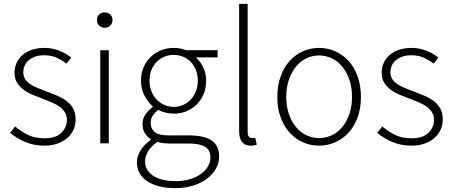

<svg xmlns="http://www.w3.org/2000/svg" viewBox="-20 -739 2338 990"><path d="M208 12Q154 12 109 -7.5Q64 -27 32 -54L58 -87Q89 -61 124 -43.5Q159 -26 211 -26Q268 -26 296.5 -54.5Q325 -83 325 -121Q325 -143 314.5 -160Q304 -177 287 -189Q270 -201 249.5 -210Q229 -219 208 -227Q181 -237 153.5 -248Q126 -259 104 -274.5Q82 -290 68.5 -311.5Q55 -333 55 -364Q55 -390 65 -413.5Q75 -437 95 -454.5Q115 -472 143.5 -482Q172 -492 210 -492Q248 -492 284.5 -478Q321 -464 347 -442L323 -411Q299 -429 272 -441.5Q245 -454 208 -454Q180 -454 160 -446.5Q140 -439 126.5 -427Q113 -415 106.5 -399Q100 -383 100 -367Q100 -346 109.5 -331.5Q119 -317 135 -306Q151 -295 171.5 -286.5Q192 -278 213 -270Q241 -259 269 -248Q297 -237 319.5 -221Q342 -205 356 -181.5Q370 -158 370 -123Q370 -96 359.5 -71.5Q349 -47 328 -28.5Q307 -10 277 1Q247 12 208 12Z M497 0V-480H541V0ZM520 -596Q503 -596 491.5 -607Q480 -618 480 -635Q480 -654 491.5 -664.5Q503 -675 520 -675Q537 -675 548.5 -664.5Q560 -654 560 -635Q560 -618 548.5 -607Q537 -596 520 -596Z M883 231Q792 231 739 195Q686 159 686 98Q686 66 705 36Q724 6 757 -18V-22Q739 -33 727 -52Q715 -71 715 -99Q715 -131 733 -153.5Q751 -176 767 -187V-191Q744 -211 725.5 -245Q707 -279 707 -323Q707 -360 720 -391Q733 -422 756 -444.5Q779 -467 810 -479.5Q841 -492 876 -492Q896 -492 912 -488.5Q928 -485 939 -480H1102V-443H990Q1013 -423 1028 -391.5Q1043 -360 1043 -322Q1043 -285 1030 -254Q1017 -223 994.5 -200.5Q972 -178 941.5 -165.5Q911 -153 876 -153Q856 -153 834.5 -158Q813 -163 796 -173Q780 -160 768.5 -144Q757 -128 757 -104Q757 -78 776 -59.5Q795 -41 849 -41H952Q1033 -41 1071.5 -14.5Q1110 12 1110 69Q1110 100 1094 129.5Q1078 159 1048.5 181.5Q1019 204 977 217.5Q935 231 883 231ZM876 -188Q901 -188 923.5 -197.5Q946 -207 963 -225Q980 -243 990 -268Q1000 -293 1000 -323Q1000 -353 990 -378Q980 -403 963.5 -420Q947 -437 924 -446.5Q901 -456 876 -456Q850 -456 827.5 -446.5Q805 -437 788 -420Q771 -403 761 -378.5Q751 -354 751 -323Q751 -293 761 -268Q771 -243 788.5 -225Q806 -207 828.5 -197.5Q851 -188 876 -188ZM888 195Q928 195 961 184.5Q994 174 1017 157Q1040 140 1052.5 118.5Q1065 97 1065 74Q1065 34 1036.5 17.5Q1008 1 954 1H851Q843 1 826.5 -0.5Q810 -2 791 -7Q758 16 743 42Q728 68 728 94Q728 139 769.5 167Q811 195 888 195Z M1272 12Q1213 12 1213 -64V-719H1257V-58Q1257 -42 1263 -34.5Q1269 -27 1278 -27Q1281 -27 1284.5 -27Q1288 -27 1296 -29L1304 7Q1297 9 1290 10.5Q1283 12 1272 12Z M1625 12Q1582 12 1543 -5Q1504 -22 1474.5 -54Q1445 -86 1427.5 -132.5Q1410 -179 1410 -239Q1410 -299 1427.5 -346.5Q1445 -394 1474.5 -426Q1504 -458 1543 -475Q1582 -492 1625 -492Q1668 -492 1707.5 -475Q1747 -458 1776.5 -426Q1806 -394 1823.5 -346.5Q1841 -299 1841 -239Q1841 -179 1823.5 -132.5Q1806 -86 1776.5 -54Q1747 -22 1707.5 -5Q1668 12 1625 12ZM1625 -27Q1661 -27 1692.5 -42.5Q1724 -58 1746.5 -86Q1769 -114 1782 -153Q1795 -192 1795 -239Q1795 -287 1782 -326Q1769 -365 1746.5 -393.5Q1724 -422 1692.5 -437.5Q1661 -453 1625 -453Q1589 -453 1558 -437.5Q1527 -422 1504.5 -393.5Q1482 -365 1469 -326Q1456 -287 1456 -239Q1456 -192 1469 -153Q1482 -114 1504.5 -86Q1527 -58 1558 -42.5Q1589 -27 1625 -27Z M2101 12Q2047 12 2002 -7.5Q1957 -27 1925 -54L1951 -87Q1982 -61 2017 -43.5Q2052 -26 2104 -26Q2161 -26 2189.5 -54.5Q2218 -83 2218 -121Q2218 -143 2207.5 -160Q2197 -177 2180 -189Q2163 -201 2142.5 -210Q2122 -219 2101 -227Q2074 -237 2046.5 -248Q2019 -259 1997 -274.5Q1975 -290 1961.5 -311.5Q1948 -333 1948 -364Q1948 -390 1958 -413.5Q1968 -437 1988 -454.5Q2008 -472 2036.5 -482Q2065 -492 2103 -492Q2141 -492 2177.5 -478Q2214 -464 2240 -442L2216 -411Q2192 -429 2165 -441.5Q2138 -454 2101 -454Q2073 -454 2053 -446.5Q2033 -439 2019.5 -427Q2006 -415 1999.5 -399Q1993 -383 1993 -367Q1993 -346 2002.5 -331.5Q2012 -317 2028 -306Q2044 -295 2064.5 -286.5Q2085 -278 2106 -270Q2134 -259 2162 -248Q2190 -237 2212.5 -221Q2235 -205 2249 -181.5Q2263 -158 2263 -123Q2263 -96 2252.5 -71.5Q2242 -47 2221 -28.5Q2200 -10 2170 1Q2140 12 2101 12Z"/></svg>

Font: CV Source Sans Light
Style: Regular
Weight: 300
Designer: Paul D. Hunt
Foundry: Adobe Systems Incorporated
Version: Version 3.001